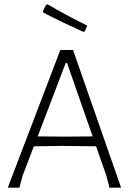

<svg xmlns="http://www.w3.org/2000/svg" viewBox="-20 -871 607 891"><path d="M474 -54 426 -192 274 -194 137 -192 85 -56 70 0H16L260 -639H319L542 0H488ZM285 -579 155 -238 280 -237 410 -238 291 -579ZM385 -752 374 -726 367 -723Q267 -768 182 -812L179 -819L194 -849L201 -851Q276 -806 385 -752Z"/></svg>

Font: t
Style: Regular
Weight: 300
Designer: Juan Pablo del Peral
Foundry: Huerta Tipografica
Version: Version 2.004; ttfautohint (v1.8.1)